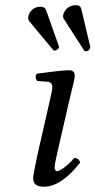

<svg xmlns="http://www.w3.org/2000/svg" viewBox="-20 -705 365 735"><path d="M245.1 -319.8 200.2 -124Q189 -74.2 189 -66.9Q189 -49.8 199.2 -49.8Q207 -49.8 226.3 -64.2Q245.6 -78.6 264.2 -100.1Q281.2 -100.1 287.1 -83Q214.8 9.8 147.9 9.8Q106.9 9.8 106.9 -22.9Q106.9 -34.7 124 -115.2L170.9 -320.8Q180.2 -358.4 180.2 -372.1Q180.2 -379.9 175.5 -385.7Q170.9 -391.6 162.1 -392.1L122.1 -395Q111.3 -411.6 121.1 -422.9Q131.8 -424.3 154.5 -427.2Q177.2 -430.2 189.5 -431.6Q201.7 -433.1 217.8 -434.6Q233.9 -436 245.1 -436Q266.1 -436 266.1 -415Q266.1 -407.2 262.9 -393.3Q259.8 -379.4 253.9 -356.2Q248 -333 245.1 -319.8ZM271 -685.1Q288.1 -685.1 291 -670.9L325.2 -527.8V-522Q320.8 -508.8 308.1 -508.8Q303.7 -508.8 301.8 -512.2L224.1 -632.8Q220.2 -638.2 222.2 -648.9Q225.1 -662.1 237.5 -673.6Q250 -685.1 271 -685.1ZM155.8 -668 205.1 -528.8Q206.1 -527.8 206.1 -524.9Q204.6 -518.6 198.7 -514.9Q192.9 -511.2 189.9 -511.2Q186 -511.2 183.1 -514.2L91.8 -624Q85.4 -633.3 88.9 -643.1Q91.3 -657.2 104 -668.2Q116.7 -679.2 133.8 -679.2Q150.9 -679.2 155.8 -668Z"/></svg>

Font: Common Serif Medium
Style: Italic
Weight: 500
Italic angle: -12°
Designer: Philipp H. Poll, Khaled Hosny
Foundry: Stefan Peev, Context Ltd.
Version: Version 1.026